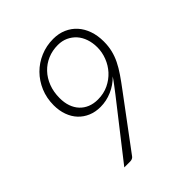

<svg xmlns="http://www.w3.org/2000/svg" viewBox="-196 -844 973 973"><g transform="rotate(-45 290.0 -358.0)"><path d="M284.5 -337.5Q326.5 -337.5 360.8 -354Q395 -370.5 419 -397Q443 -423.5 456.2 -457.5Q469.5 -491.5 469.5 -526.5Q469.5 -559.5 460 -587.2Q450.5 -615 432.8 -634.8Q415 -654.5 390.5 -665.8Q366 -677 336 -677Q296.5 -677 263 -662.8Q229.5 -648.5 204.8 -622.5Q180 -596.5 166 -560.2Q152 -524 152 -480Q152 -447 161.2 -420.8Q170.5 -394.5 187.8 -376Q205 -357.5 229.5 -347.5Q254 -337.5 284.5 -337.5ZM364.5 -292.5Q380.5 -313.5 394.5 -331.8Q408.5 -350 420 -367.5Q389.5 -336 349.5 -318.8Q309.5 -301.5 267 -301.5Q231 -301.5 201.2 -314Q171.5 -326.5 150 -349.2Q128.5 -372 116.8 -404.2Q105 -436.5 105 -475.5Q105 -527 123.5 -570.8Q142 -614.5 174 -646.8Q206 -679 249 -697.2Q292 -715.5 341 -715.5Q380.5 -715.5 412.2 -701.5Q444 -687.5 466.5 -662.5Q489 -637.5 501.2 -602.5Q513.5 -567.5 513.5 -525Q513.5 -491 506.5 -462Q499.5 -433 485.8 -405Q472 -377 452 -347.8Q432 -318.5 406 -284L202.5 -11Q198.5 -5.5 191.8 -2.8Q185 0 177.5 0H135.5Z"/></g></svg>

Font: Lato 2
Style: Italic
Weight: 300
Italic angle: -7°
Designer: Lukasz Dziedzic with Adam Twardoch and Botio Nikoltchev
Foundry: tyPoland Lukasz Dziedzic
Version: Version 2.015; 2015-08-06; http://www.latofonts.com/